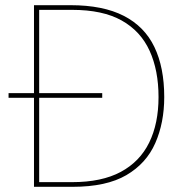

<svg xmlns="http://www.w3.org/2000/svg" viewBox="-20 -720 700 740"><path d="M13 -343V-361H374V-343ZM111 0V-700H252Q377 -700 457 -659Q537 -618 575 -539Q613 -460 613 -346Q613 -247 578.5 -168.5Q544 -90 467 -45Q390 0 260 0ZM131 -18H258Q372 -18 445.5 -57.5Q519 -97 555 -170.5Q591 -244 591 -346Q591 -449 556.5 -524.5Q522 -600 449 -641Q376 -682 258 -682H131Z"/></svg>

Font: DM Sans 9pt Thin
Style: Regular
Weight: 250
Version: Version 4.004;gftools[0.9.30]